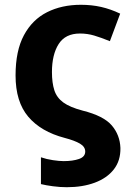

<svg xmlns="http://www.w3.org/2000/svg" viewBox="-20 -576 554 802"><path d="M259 206Q231 206 201 202Q171 198 151 193V81Q174 89 201 93Q228 97 246 97Q284 97 310 88Q336 79 336 57Q336 37 314 24Q292 11 250 0Q151 -26 98 -88.5Q45 -151 45 -261Q45 -364 80 -429Q115 -494 176.5 -525Q238 -556 318 -556Q363 -556 402.5 -547Q442 -538 482 -519L439 -404Q402 -419 373.5 -427.5Q345 -436 314 -436Q253 -436 225 -392Q197 -348 197 -275Q197 -230 207 -199Q217 -168 244.5 -148Q272 -128 325 -114Q413 -92 447 -52Q481 -12 483 42Q484 95 455.5 131.5Q427 168 376 187Q325 206 259 206Z"/></svg>

Font: RS Noto Sans
Style: Bold
Weight: 700
Designer: Monotype Design Team
Foundry: Monotype Imaging Inc.
Version: Version 3.10